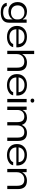

<svg xmlns="http://www.w3.org/2000/svg" viewBox="2107 -2879 949 5203"><g transform="rotate(90 2581.5 -277.5)"><path d="M314 176.8Q200.7 176.8 133.1 133.5Q65.4 90.3 57.1 14.2H143.1Q151.9 62.5 196.8 87.2Q241.7 111.8 314 111.8Q505.9 111.8 505.9 -37.1V-142.1H500Q476.1 -90.8 418 -60.8Q359.9 -30.8 287.1 -30.8Q171.9 -30.8 104 -99.6Q36.1 -168.5 36.1 -282.2Q36.1 -395 107.2 -464.6Q178.2 -534.2 292 -534.2Q364.7 -534.2 419.2 -503.9Q473.6 -473.6 500 -421.9H506.8L508.8 -524.9H595.2V-43.9Q595.2 64 523.2 120.4Q451.2 176.8 314 176.8ZM126 -282.2Q126 -196.8 177 -148.4Q228 -100.1 313 -100.1Q399.9 -100.1 452.9 -144.3Q505.9 -188.5 505.9 -257.8V-294.9Q505.9 -370.6 453.6 -417.7Q401.4 -464.8 314.9 -464.8Q229.5 -464.8 177.7 -415Q126 -365.2 126 -282.2Z M981 7.8Q844.7 7.8 763.4 -64.7Q682.1 -137.2 682.1 -261.2Q682.1 -385.7 762.5 -459.5Q842.8 -533.2 978 -533.2Q1117.2 -533.2 1193.8 -456.5Q1270.5 -379.9 1263.2 -246.1H772.9Q774.4 -157.2 830.6 -107.7Q886.7 -58.1 982.9 -58.1Q1054.7 -58.1 1106.4 -85.9Q1158.2 -113.8 1171.9 -160.2H1257.8Q1244.1 -85 1167.2 -38.6Q1090.3 7.8 981 7.8ZM772.9 -306.2H1171.9Q1168.9 -381.8 1117.2 -424.3Q1065.4 -466.8 978 -466.8Q890.6 -466.8 836.9 -423.8Q783.2 -380.9 772.9 -306.2Z M1356 0V-729H1445.8V-409.2H1451.7Q1480.5 -467.8 1540.5 -500.5Q1600.6 -533.2 1673.8 -533.2Q1902.8 -533.2 1902.8 -288.1V0H1813V-272Q1813 -369.6 1772.2 -415.8Q1731.4 -461.9 1647.9 -461.9Q1557.6 -461.9 1501.7 -405.8Q1445.8 -349.6 1445.8 -259.8V0Z M2286.6 7.8Q2150.4 7.8 2069.1 -64.7Q1987.8 -137.2 1987.8 -261.2Q1987.8 -385.7 2068.1 -459.5Q2148.4 -533.2 2283.7 -533.2Q2422.9 -533.2 2499.5 -456.5Q2576.2 -379.9 2568.8 -246.1H2078.6Q2080.1 -157.2 2136.2 -107.7Q2192.4 -58.1 2288.6 -58.1Q2360.4 -58.1 2412.1 -85.9Q2463.9 -113.8 2477.5 -160.2H2563.5Q2549.8 -85 2472.9 -38.6Q2396 7.8 2286.6 7.8ZM2078.6 -306.2H2477.5Q2474.6 -381.8 2422.9 -424.3Q2371.1 -466.8 2283.7 -466.8Q2196.3 -466.8 2142.6 -423.8Q2088.9 -380.9 2078.6 -306.2Z M2661.6 0V-524.9H2751.5V0ZM2651.4 -682.1Q2651.4 -703.6 2666.3 -717.8Q2681.2 -731.9 2705.6 -731.9Q2730 -731.9 2745.8 -717.5Q2761.7 -703.1 2761.7 -682.1Q2761.7 -660.2 2745.8 -645.5Q2730 -630.9 2705.6 -630.9Q2681.2 -630.9 2666.3 -645.5Q2651.4 -660.2 2651.4 -682.1Z M2869.1 0V-524.9H2957L2960 -417H2964.8Q2990.2 -472.2 3043.9 -502.7Q3097.7 -533.2 3166 -533.2Q3239.7 -533.2 3291 -498.5Q3342.3 -463.9 3360.8 -400.9H3369.1Q3397.5 -465.8 3453.1 -499.5Q3508.8 -533.2 3582 -533.2Q3688 -533.2 3743.4 -474.4Q3798.8 -415.5 3798.8 -295.9V0H3708V-285.2Q3708 -372.6 3673.1 -417.2Q3638.2 -461.9 3557.1 -461.9Q3476.6 -461.9 3427.7 -410.4Q3378.9 -358.9 3378.9 -274.9V0H3289.1V-274.9Q3289.1 -461.9 3138.2 -461.9Q3054.2 -461.9 3007.1 -410.6Q2960 -359.4 2960 -274.9V0Z M4182.1 7.8Q4045.9 7.8 3964.6 -64.7Q3883.3 -137.2 3883.3 -261.2Q3883.3 -385.7 3963.6 -459.5Q4043.9 -533.2 4179.2 -533.2Q4318.4 -533.2 4395 -456.5Q4471.7 -379.9 4464.4 -246.1H3974.1Q3975.6 -157.2 4031.7 -107.7Q4087.9 -58.1 4184.1 -58.1Q4255.9 -58.1 4307.6 -85.9Q4359.4 -113.8 4373 -160.2H4459Q4445.3 -85 4368.4 -38.6Q4291.5 7.8 4182.1 7.8ZM3974.1 -306.2H4373Q4370.1 -381.8 4318.4 -424.3Q4266.6 -466.8 4179.2 -466.8Q4091.8 -466.8 4038.1 -423.8Q3984.4 -380.9 3974.1 -306.2Z M4557.1 0V-524.9H4645L4647 -409.2H4652.8Q4682.1 -468.3 4742.2 -500.7Q4802.2 -533.2 4875 -533.2Q5104 -533.2 5104 -288.1V0H5014.2V-272Q5014.2 -369.6 4973.4 -415.8Q4932.6 -461.9 4849.1 -461.9Q4758.8 -461.9 4702.9 -405.8Q4647 -349.6 4647 -259.8V0Z"/></g></svg>

Font: Lumene Sans Expanded
Style: Regular
Weight: 400
Width: 7
Designer: Deni Anggara
Version: Version 1.003;Glyphs 3.1.2 (3151)